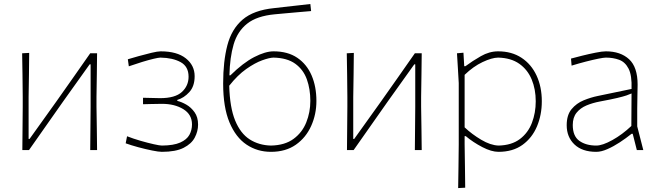

<svg xmlns="http://www.w3.org/2000/svg" viewBox="-20 -766 3364 980"><path d="M94 0Q94.5 -56.5 95 -108.5Q95.5 -160.5 96 -221V-271Q95.5 -332 94.8 -385Q94 -438 93 -494L129 -496Q128.5 -439.5 127.8 -385.8Q127 -332 126 -271V-57H131L268 -248.5Q311 -309 354.5 -371.2Q398 -433.5 440.5 -494H475.5Q475 -438 474.2 -385Q473.5 -332 472.5 -271V-221Q473.5 -160.5 474.2 -108.5Q475 -56.5 475.5 0H440.5Q441 -56.5 441.5 -108.5Q442 -160.5 442.5 -221V-437.5H437.5L301.5 -247Q258 -185 214.5 -123.2Q171 -61.5 128 0Z M806 9Q790 9 756.5 2.2Q723 -4.5 686 -14.5Q649 -24.5 621.5 -34.5L628.5 -70.5Q660.5 -58 697.8 -47.2Q735 -36.5 765.2 -29.8Q795.5 -23 806.5 -23Q866.5 -23.5 900 -38.5Q933.5 -53.5 946.8 -77.8Q960 -102 960 -131Q960 -181.5 915.8 -208.8Q871.5 -236 806.5 -236Q769.5 -235.5 749.2 -235Q729 -234.5 710 -234V-267Q725 -266.5 745 -266.2Q765 -266 797 -265Q874 -265 908.2 -296.5Q942.5 -328 942.5 -374.5Q942.5 -426.5 902 -448.8Q861.5 -471 799 -472Q789.5 -472 764.2 -466Q739 -460 705.5 -449.8Q672 -439.5 637.5 -427.5L632.5 -463.5Q654 -470 687.8 -479.5Q721.5 -489 753.2 -496.5Q785 -504 800 -504Q883.5 -504 928.5 -468.2Q973.5 -432.5 973.5 -377Q973.5 -325.5 946.2 -295.8Q919 -266 885 -256V-251Q906.5 -246 931 -232Q955.5 -218 973.2 -193Q991 -168 991 -130Q991 -96 974.2 -64Q957.5 -32 917.2 -11.5Q877 9 806 9Z M1363 9Q1293.5 9 1238.5 -27.8Q1183.5 -64.5 1151.2 -141.5Q1119 -218.5 1119 -340Q1119 -452.5 1140.5 -535Q1162 -617.5 1218.2 -665.8Q1274.5 -714 1378.5 -724.5Q1394 -726.5 1427.8 -730.2Q1461.5 -734 1499.5 -738.2Q1537.5 -742.5 1564 -745.5L1568 -709.5Q1542 -707.5 1503.8 -704Q1465.5 -700.5 1431.2 -697.5Q1397 -694.5 1382.5 -693Q1291 -684.5 1241.5 -645.2Q1192 -606 1172.5 -539.2Q1153 -472.5 1151 -381.5H1156Q1221 -445.5 1277.8 -474.8Q1334.5 -504 1376 -504Q1449 -504 1497.5 -471Q1546 -438 1570.5 -381Q1595 -324 1595 -251Q1595 -182.5 1568.2 -123Q1541.5 -63.5 1489.8 -27.2Q1438 9 1363 9ZM1376 -472Q1355 -471.5 1318.2 -458.2Q1281.5 -445 1237.2 -414Q1193 -383 1150 -328.5Q1153 -217.5 1180.2 -151Q1207.5 -84.5 1254.5 -54.5Q1301.5 -24.5 1363 -23Q1434 -24.5 1478.2 -57Q1522.5 -89.5 1543.2 -141.2Q1564 -193 1564 -251Q1564 -311.5 1546.2 -361Q1528.5 -410.5 1487.2 -440.5Q1446 -470.5 1376 -472Z M1751 0Q1751.5 -56.5 1752 -108.5Q1752.5 -160.5 1753 -221V-271Q1752.5 -332 1751.8 -385Q1751 -438 1750 -494L1786 -496Q1785.5 -439.5 1784.8 -385.8Q1784 -332 1783 -271V-57H1788L1925 -248.5Q1968 -309 2011.5 -371.2Q2055 -433.5 2097.5 -494H2132.5Q2132 -438 2131.2 -385Q2130.5 -332 2129.5 -271V-221Q2130.5 -160.5 2131.2 -108.5Q2132 -56.5 2132.5 0H2097.5Q2098 -56.5 2098.5 -108.5Q2099 -160.5 2099.5 -221V-437.5H2094.5L1958.5 -247Q1915 -185 1871.5 -123.2Q1828 -61.5 1785 0Z M2318.5 194Q2319.5 137.5 2320.2 84.5Q2321 31.5 2321.5 -29V-342Q2319.5 -377.5 2317.2 -416.8Q2315 -456 2312.5 -494L2345.5 -497L2349.5 -428H2355.5Q2391 -454.5 2434.2 -479.2Q2477.5 -504 2522.5 -504Q2592 -504 2642 -471Q2692 -438 2718.8 -380.2Q2745.5 -322.5 2745.5 -249Q2745.5 -179.5 2720.8 -120.8Q2696 -62 2646.8 -26.5Q2597.5 9 2524.5 9Q2488.5 9 2441.8 -15.2Q2395 -39.5 2357.5 -71H2351.5V-29Q2352.5 31.5 2353.2 83.5Q2354 135.5 2354.5 192ZM2524.5 -23Q2591.5 -24.5 2633.5 -56.2Q2675.5 -88 2695 -139Q2714.5 -190 2714.5 -249Q2714.5 -310.5 2693.8 -360.5Q2673 -410.5 2630.5 -440.5Q2588 -470.5 2522.5 -472Q2490.5 -471.5 2443.2 -449.2Q2396 -427 2351.5 -384V-116Q2388.5 -81 2436 -52.8Q2483.5 -24.5 2524.5 -23Z M3023.5 9Q2951.5 9 2912 -28.8Q2872.5 -66.5 2872.5 -127Q2872.5 -179 2897.5 -209Q2922.5 -239 2959.2 -254Q2996 -269 3030.5 -276L3203.5 -312Q3206 -381 3188.5 -415.2Q3171 -449.5 3140.2 -460.8Q3109.5 -472 3072.5 -472Q3061.5 -472 3034.2 -466.5Q3007 -461 2971 -451.8Q2935 -442.5 2897.5 -431L2894.5 -467Q2916.5 -473 2951.5 -481.8Q2986.5 -490.5 3020.2 -497.2Q3054 -504 3072.5 -504Q3147 -504 3190.8 -463.8Q3234.5 -423.5 3234.5 -334Q3234.5 -313 3233.5 -279.2Q3232.5 -245.5 3232.5 -211V-121Q3240.5 -90 3247.5 -62.5Q3254.5 -35 3263.5 0H3230.5L3209.5 -83H3203.5Q3175.5 -60.5 3143.5 -39.5Q3111.5 -18.5 3080.2 -4.8Q3049 9 3023.5 9ZM3023.5 -23Q3055 -23 3105.5 -51Q3156 -79 3202.5 -123L3203.5 -289Q3194 -284.5 3178 -279Q3162 -273.5 3130.5 -266Q3099 -258.5 3042.5 -248Q3005 -241 2973.5 -227.8Q2942 -214.5 2922.8 -190.5Q2903.5 -166.5 2903.5 -128Q2903.5 -71 2937.2 -47Q2971 -23 3023.5 -23Z"/></svg>

Font: Commissioner Loud Thin
Style: Regular
Weight: 100
Designer: Kostas Bartsokas
Foundry: Kostas Bartsokas
Version: Version 1.000; ttfautohint (v1.8.3)